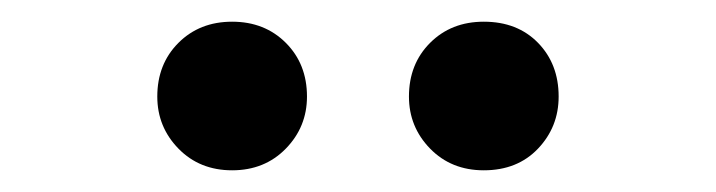

<svg xmlns="http://www.w3.org/2000/svg" viewBox="-20 -810 660 177"><path d="M194 -653Q164 -653 144.5 -673Q125 -693 125 -721Q125 -751 144.5 -770.5Q164 -790 194 -790Q224 -790 243.5 -770.5Q263 -751 263 -721Q263 -693 243.5 -673Q224 -653 194 -653ZM426 -653Q396 -653 376.5 -673Q357 -693 357 -721Q357 -751 376.5 -770.5Q396 -790 426 -790Q457 -790 476 -770.5Q495 -751 495 -721Q495 -693 476 -673Q457 -653 426 -653Z"/></svg>

Font: Noto Sans KR Thin SemiBold
Style: Regular
Weight: 600
Version: Version 2.004-H2;hotconv 1.0.118;makeotfexe 2.5.65603